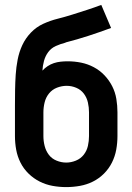

<svg xmlns="http://www.w3.org/2000/svg" viewBox="-20 -755 540 783"><path d="M250 8Q278 8 306 3Q334 -2 359 -14.5Q384 -27 404 -47Q424 -67 436.5 -92Q449 -117 454 -144.5Q459 -172 459 -200V-297Q459 -324 454.5 -351.5Q450 -379 437.5 -403.5Q425 -428 406 -448Q387 -468 362.5 -481Q338 -494 311 -499.5Q284 -505 256 -505Q242 -505 227.5 -503.5Q213 -502 199.5 -497.5Q186 -493 174 -485Q162 -477 153 -467Q154 -487 159.5 -507Q165 -527 177 -543Q189 -559 208 -567.5Q227 -576 247 -581L248 -582Q295 -594 341 -609Q387 -624 433 -641L393 -735Q364 -724 334.5 -714.5Q305 -705 275 -695.5Q245 -686 215 -678.5Q185 -671 156.5 -658Q128 -645 106 -622Q84 -599 71 -571Q58 -543 52 -512Q46 -481 44 -450Q42 -419 41.5 -388Q41 -357 41 -325Q41 -318 41 -311Q41 -304 41 -297V-200Q41 -172 46 -144.5Q51 -117 63.5 -92Q76 -67 96.5 -47Q117 -27 142 -14.5Q167 -2 194.5 3Q222 8 250 8ZM250 -92Q230 -92 210.5 -100Q191 -108 179 -124Q167 -140 162 -160Q157 -180 157 -200V-297Q157 -317 162 -337.5Q167 -358 180 -374Q193 -390 212.5 -397.5Q232 -405 252 -405Q272 -405 291 -397Q310 -389 322 -373Q334 -357 338.5 -337Q343 -317 343 -297V-200Q343 -180 338.5 -160Q334 -140 321.5 -124Q309 -108 289.5 -100Q270 -92 250 -92Z"/></svg>

Font: Iosevka SS09
Style: Bold
Weight: 700
Monospace: yes
Designer: Belleve Invis
Foundry: Belleve Invis
Version: Version 5.2.1; ttfautohint (v1.8.3)